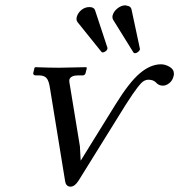

<svg xmlns="http://www.w3.org/2000/svg" viewBox="-20 -680 664 711"><path d="M408.2 -293.9Q459 -376 498.3 -408.9Q537.6 -441.9 576.2 -441.9Q591.8 -441.9 607.9 -432.6Q624 -423.3 624 -407.2Q624 -401.9 623 -398.9Q619.1 -381.8 607.2 -372.3Q595.2 -362.8 583 -362.8Q567.4 -362.8 557.1 -375Q547.4 -384.8 529.8 -384.8Q520.5 -384.8 511.7 -379.4Q502.9 -374 490.2 -357.4Q477.5 -340.8 470.9 -330.8Q464.4 -320.8 444.8 -291L271 -11.2Q256.8 11.2 241.2 11.2Q224.6 11.2 221.2 -8.8L165 -354Q161.1 -380.4 152.6 -390.6Q144 -400.9 123 -400.9H111.8Q107.4 -400.9 105 -403.3Q102.5 -405.8 103 -409.2L107.9 -429.2L110.8 -431.2Q164.1 -429.2 198.2 -429.2L297.9 -431.2L301.8 -429.2L296.9 -409.2Q293.9 -400.9 287.1 -400.9H270Q241.7 -400.9 236.8 -384.8Q235.8 -377.4 240.2 -356L275.9 -138.2L278.8 -85ZM397 -623Q400.9 -637.7 415 -648.9Q429.2 -660.2 443.8 -660.2Q447.3 -660.2 448.2 -659.2Q463.9 -657.7 466.8 -646L498 -500V-496.1Q496.6 -491.7 490.7 -487.3Q484.9 -482.9 480 -482.9Q475.6 -482.9 474.1 -485.8L398.9 -606.9Q395 -614.3 397 -623ZM264.2 -617.2Q268.6 -632.8 281.7 -643.3Q294.9 -653.8 311 -653.8Q328.1 -653.8 332 -642.1L377.9 -502.9V-500Q376.5 -493.7 371.1 -490.2Q365.2 -485.8 360.8 -485.8Q356.9 -485.8 355 -488.8L267.1 -598.1Q263.2 -603.5 263.2 -609.9Q263.2 -611.3 263.7 -613.8Q264.2 -616.2 264.2 -617.2Z"/></svg>

Font: Common Serif SemiBold
Style: Italic
Weight: 600
Italic angle: -12°
Designer: Philipp H. Poll, Khaled Hosny
Foundry: Stefan Peev, Context Ltd.
Version: Version 1.026